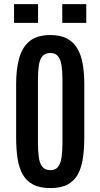

<svg xmlns="http://www.w3.org/2000/svg" viewBox="-20 -913 492 941"><path d="M227.1 8.8Q174.8 8.8 141.8 -8.8Q108.9 -26.4 90.8 -58.8Q72.8 -91.3 65.9 -137.2Q59.1 -183.1 59.1 -240.2V-502.4Q59.1 -571.3 73.2 -625.2Q87.4 -679.2 123.8 -710.2Q160.2 -741.2 227.1 -741.2Q276.9 -741.2 309.3 -723.6Q341.8 -706.1 360.1 -673.6Q378.4 -641.1 385.7 -597.7Q393.1 -554.2 393.1 -502.4V-240.2Q393.1 -184.1 386.5 -138.4Q379.9 -92.8 362.3 -59.8Q344.7 -26.9 312 -9Q279.3 8.8 227.1 8.8ZM227.1 -79.1Q252.4 -79.1 264.9 -95.7Q277.3 -112.3 281.7 -142.3Q286.1 -172.4 286.1 -211.9V-522.9Q286.1 -562.5 281.7 -591.6Q277.3 -620.6 264.6 -637Q252 -653.3 227.1 -653.3Q200.7 -653.3 187.5 -637Q174.3 -620.6 170.2 -591.6Q166 -562.5 166 -522.9V-211.9Q166 -172.4 170.2 -142.3Q174.3 -112.3 187.5 -95.7Q200.7 -79.1 227.1 -79.1ZM285.2 -800.8V-892.6H402.8V-800.8ZM48.8 -800.8V-892.6H166.5V-800.8Z"/></svg>

Font: Antonio Medium
Style: Regular
Weight: 500
Designer: Vernon Adams
Foundry: Vernon Adams
Version: Version 1.002